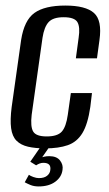

<svg xmlns="http://www.w3.org/2000/svg" viewBox="-20 -524 393 691"><path d="M143 10Q107 10 81 4Q55 -2 39.5 -17.5Q24 -33 20 -62.5Q16 -92 22 -139L56 -380Q67 -451 104 -477.5Q141 -504 215 -504Q288 -504 318 -477.5Q348 -451 338 -380L329 -314H253L263 -388Q269 -427 258.5 -444.5Q248 -462 209 -462Q171 -462 155 -444.5Q139 -427 133 -388L94 -111Q89 -68 99.5 -50.5Q110 -33 148 -33Q187 -33 202.5 -50.5Q218 -68 224 -111L235 -189H311L305 -139Q296 -77 276.5 -45Q257 -13 224 -1.5Q191 10 143 10ZM119 147Q102 147 89 141.5Q76 136 69 132L84 105Q89 109 100 113Q111 117 120 117Q139 117 149.5 108.5Q160 100 161 88Q165 62 136 62Q129 62 122.5 64.5Q116 67 110 71L89 58L129 0H161L127 49L122 46Q129 42 138.5 40Q148 38 157 38Q184 38 196 53.5Q208 69 205 87Q202 113 179 130Q156 147 119 147Z"/></svg>

Font: Alumni Sans Thin Medium
Style: Italic
Weight: 500
Italic angle: -8°
Version: Version 1.016